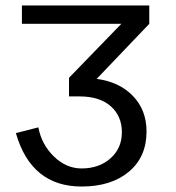

<svg xmlns="http://www.w3.org/2000/svg" viewBox="-20 -669 644 701"><path d="M525 -649V-582L333 -381Q416 -370 465.5 -318.5Q515 -267 515 -189Q515 -96 450.5 -42Q386 12 278 12Q94 12 38 -183L120 -204Q132 -141 177 -97.5Q222 -54 278 -54Q342 -54 383.5 -91Q425 -128 425 -186Q425 -245 384.5 -281Q344 -317 270 -317H232V-385L423 -582H60V-649Z"/></svg>

Font: Play
Style: Regular
Weight: 400
Designer: Jonas Hecksher
Foundry: Jonas Hecksher, Playtypeª, e-types AS
Version: Version 1.002